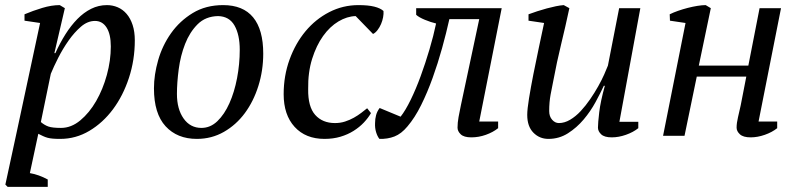

<svg xmlns="http://www.w3.org/2000/svg" viewBox="-20 -532 3126 752"><path d="M97 146Q132 152 167 171V200H10L1 191L44 -8L137 -442L76 -451V-476Q109 -490 145.5 -501Q182 -512 214 -512L234 -500L193 -324H197Q215 -364 236.5 -398Q258 -432 283 -457.5Q308 -483 337 -497.5Q366 -512 399 -512Q421 -512 441 -503.5Q461 -495 476 -477.5Q491 -460 499.5 -434Q508 -408 508 -374Q508 -297 485 -227Q462 -157 422.5 -104Q383 -51 330 -19.5Q277 12 216 12Q199 12 187 11Q175 10 166 7.5Q157 5 148.5 1Q140 -3 130 -8ZM352 -450Q323 -450 297 -427.5Q271 -405 248.5 -373Q226 -341 208 -305.5Q190 -270 179 -243L140 -54Q154 -42 169.5 -36.5Q185 -31 219 -31Q259 -31 294.5 -60.5Q330 -90 356.5 -136Q383 -182 398.5 -238.5Q414 -295 414 -350Q414 -398 397.5 -424Q381 -450 352 -450Z M583 -186Q583 -239 599.5 -296.5Q616 -354 650 -402Q684 -450 735 -481Q786 -512 854 -512Q932 -512 971.5 -464Q1011 -416 1011 -322Q1011 -256 992 -195.5Q973 -135 939 -89Q905 -43 857 -15.5Q809 12 751 12Q674 12 628.5 -37.5Q583 -87 583 -186ZM834 -469Q785 -468 754 -437Q723 -406 705 -360Q687 -314 680 -261Q673 -208 673 -164Q673 -105 699 -68Q725 -31 769 -31Q804 -31 831.5 -57.5Q859 -84 878.5 -127.5Q898 -171 908.5 -226Q919 -281 919 -337Q919 -396 898.5 -432Q878 -468 834 -469Z M1433 -89Q1422 -70 1405 -52Q1388 -34 1365 -19.5Q1342 -5 1313.5 3.5Q1285 12 1251 12Q1177 12 1134 -35Q1091 -82 1091 -163Q1091 -235 1114 -298.5Q1137 -362 1176.5 -409.5Q1216 -457 1269.5 -484.5Q1323 -512 1384 -512Q1422 -512 1446 -506Q1470 -500 1482 -489Q1483 -478 1480.5 -464.5Q1478 -451 1472.5 -438Q1467 -425 1458.5 -414Q1450 -403 1441 -399L1373 -469Q1339 -468 1305.5 -448Q1272 -428 1245.5 -391Q1219 -354 1202.5 -301.5Q1186 -249 1187 -183Q1186 -114 1214.5 -82Q1243 -50 1292 -50Q1313 -50 1331.5 -56Q1350 -62 1366 -71Q1382 -80 1395 -90Q1408 -100 1418 -108Z M1857 -457H1740Q1728 -403 1711.5 -343.5Q1695 -284 1674.5 -227Q1654 -170 1629.5 -120.5Q1605 -71 1576 -37Q1552 -8 1525 2.5Q1498 13 1466 12Q1458 2 1453 -14.5Q1448 -31 1449 -50Q1449 -66 1453 -81Q1457 -96 1467 -109L1549 -75Q1568 -99 1588.5 -141Q1609 -183 1627.5 -233.5Q1646 -284 1662 -338Q1678 -392 1688 -440Q1667 -445 1644 -454.5Q1621 -464 1610 -474V-500H1945L1857 -56H1931V-30Q1911 -14 1883 -4Q1855 6 1826 6Q1797 6 1784.5 -6Q1772 -18 1772 -32Q1772 -51 1776 -73.5Q1780 -96 1785 -119Z M2480 -55V-30Q2460 -14 2431.5 -4Q2403 6 2376 6Q2347 6 2334.5 -6Q2322 -18 2322 -32Q2322 -50 2327 -92.5Q2332 -135 2349 -196H2345Q2332 -168 2312.5 -132Q2293 -96 2266 -64Q2239 -32 2204.5 -10Q2170 12 2128 12Q2093 12 2069 -12.5Q2045 -37 2045 -82Q2045 -104 2052 -147Q2059 -190 2069 -241Q2079 -292 2090.5 -345.5Q2102 -399 2111 -442L2050 -451V-476Q2066 -482 2084.5 -488Q2103 -494 2121.5 -499Q2140 -504 2157 -507.5Q2174 -511 2188 -512L2210 -500Q2194 -425 2177.5 -357.5Q2161 -290 2147 -215Q2142 -191 2136.5 -161.5Q2131 -132 2131 -97Q2131 -76 2142.5 -63Q2154 -50 2169 -50Q2191 -50 2213 -63Q2235 -76 2254.5 -97Q2274 -118 2291.5 -143.5Q2309 -169 2323 -194Q2337 -219 2346.5 -240.5Q2356 -262 2361 -275L2405 -500H2488L2406 -55Z M3039 -500 2951 -56H3024V-30Q3004 -14 2975.5 -4Q2947 6 2920 6Q2891 6 2878 -6Q2865 -18 2865 -32Q2865 -50 2870.5 -73Q2876 -96 2881 -119L2903 -232H2709L2661 0H2577L2665 -442L2604 -451L2603 -476Q2617 -483 2635.5 -489.5Q2654 -496 2673.5 -501Q2693 -506 2711.5 -509Q2730 -512 2744 -512L2764 -500L2717 -275H2911L2955 -500Z"/></svg>

Font: PTSerifItalic
Style: Italic
Weight: 400
Italic angle: -12°
Designer: A.Korolkova, O.Umpeleva, V.Yefimov
Foundry: ParaType Ltd
Version: Version 1.000W OFL